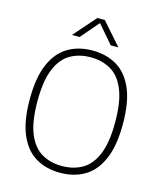

<svg xmlns="http://www.w3.org/2000/svg" viewBox="-136 -1042 964 1150"><g transform="rotate(15 346.0 -467.0)"><path d="M346 9Q259.5 9 194.8 -29.2Q130 -67.5 93.8 -151Q57.5 -234.5 57.5 -370Q57.5 -505.5 94 -589Q130.5 -672.5 195.5 -710.8Q260.5 -749 346 -749Q432.5 -749 497.5 -710.8Q562.5 -672.5 598.8 -589Q635 -505.5 635 -370Q635 -234.5 598.5 -151Q562 -67.5 497 -29.2Q432 9 346 9ZM346 -33Q418.5 -33 472.8 -64.8Q527 -96.5 557.2 -170Q587.5 -243.5 587.5 -368Q587.5 -494.5 557.2 -568.8Q527 -643 472.5 -675Q418 -707 346 -707Q274 -707 219.8 -675.2Q165.5 -643.5 135.2 -570Q105 -496.5 105 -372Q105 -245.5 135.2 -171.2Q165.5 -97 219.8 -65Q274 -33 346 -33ZM202 -807 323 -944.5H369L490 -807H442.5L339 -927.5H353L249.5 -807Z"/></g></svg>

Font: Encode Sans Condensed Thin ExtraLight
Style: Regular
Weight: 250
Version: Version 3.002